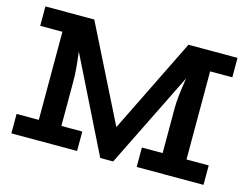

<svg xmlns="http://www.w3.org/2000/svg" viewBox="-95 -842 1298 1002"><g transform="rotate(15 554.0 -341.0)"><path d="M516 4 174 -686H299L597 -91L567 4ZM35 0V-105H390V0ZM155 -59V-686H234Q238 -667 243.5 -636Q249 -605 255 -567.5Q261 -530 266 -490.5Q271 -451 274 -414.5Q277 -378 277 -349V-59ZM35 -581V-686H276V-581ZM712 0V-105H1073V0ZM539 4 515 -91 808 -686H927L586 4ZM824 -59V-349Q824 -378 828 -414.5Q832 -451 838 -490.5Q844 -530 851.5 -567.5Q859 -605 866 -636Q873 -667 878 -686H953V-59ZM826 -581V-686H1073V-581Z"/></g></svg>

Font: BioRhyme ExtraBold
Style: Bold
Weight: 700
Version: Version 1.600;gftools[0.9.33]